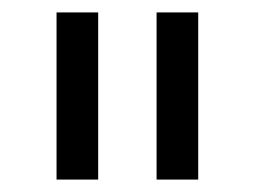

<svg xmlns="http://www.w3.org/2000/svg" viewBox="-20 -770 410 309"><path d="M71 -481H138V-750H71ZM232 -481H299V-750H232Z"/></svg>

Font: Finlandica
Style: Regular
Weight: 400
Designer: Niklas Ekholm, Juho Hiilivirta, Jaakko Suomalainen
Foundry: Helsinki Type Studio
Version: Version 2.000;Glyphs 3.2 (3202)